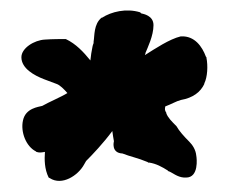

<svg xmlns="http://www.w3.org/2000/svg" viewBox="-20 -679 429 359"><path d="M20 -572C20 -551 44 -538 62 -531L86 -522C92 -520 100 -512 106 -505C95 -498 71 -488 59 -481C52 -479 28 -477 23 -454C18 -432 29 -405 47 -396L48 -395C54 -393 58 -394 64 -395C63 -381 63 -363 71 -347L73 -346C96 -331 126 -351 137 -371L141 -378C153 -390 173 -411 190 -434C191 -428 192 -419 193 -415C193 -415 187 -393 209 -392C224 -386 237 -384 256 -376L257 -375H259C272 -373 283 -367 294 -360V-359H295C303 -356 311 -348 324 -347H328C352 -347 348 -383 347 -388C346 -399 340 -408 334 -414C324 -424 315 -434 310 -443C301 -452 294 -459 291 -467V-468C288 -473 288 -474 289 -480C300 -484 310 -490 318 -492C341 -496 355 -507 362 -522V-523C368 -535 369 -556 366 -571V-572L365 -573C358 -592 344 -612 319 -611H318C297 -606 270 -588 251 -576C251 -576 251 -577 252 -579V-580C256 -590 267 -612 267 -632C267 -650 248 -653 244 -654L242 -656C216 -664 188 -657 171 -646H170C155 -634 157 -612 155 -601V-599C155 -597 154 -597 153 -592C151 -583 150 -575 149 -566C136 -582 122 -597 103 -606H100C97 -606 77 -606 64 -605C44 -604 20 -589 20 -572Z"/></svg>

Font: Vapor
Style: Bd
Weight: 700
Foundry: Cannot Into Space Fonts
Version: Version 0.179